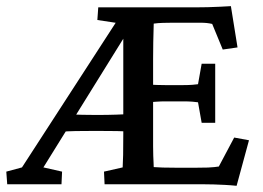

<svg xmlns="http://www.w3.org/2000/svg" viewBox="-39 -597 852 622"><path d="M727.5 4.9Q708 2.9 689.5 2Q670.9 1 654.3 0.5Q637.7 0 622.1 0H299.8L297.9 -41L358.4 -54.7Q359.4 -70.3 359.9 -95.2Q360.4 -120.1 360.4 -164.1V-502.9L389.6 -518.6L101.6 -54.7L162.1 -41L160.2 0H-15.6L-18.6 -41L32.2 -54.7L355.5 -553.7L366.2 -518.6L276.4 -532.2L279.3 -573.2H595.7Q614.3 -573.2 634.3 -573.7Q654.3 -574.2 673.8 -575.2Q693.4 -576.2 709 -577.1L730.5 -443.4L682.6 -436.5L648.4 -519.5Q639.6 -521.5 630.4 -522.5Q621.1 -523.4 609.4 -523.4H520.5Q503.9 -523.4 488.8 -522.9Q473.6 -522.5 459 -520.5Q459 -515.6 458.5 -500Q458 -484.4 457.5 -460.4Q457 -436.5 457 -406.2V-161.1Q457 -140.6 457 -123Q457 -105.5 457.5 -92.3Q458 -79.1 458.5 -69.8Q459 -60.5 459 -55.7Q474.6 -54.7 488.3 -54.2Q502 -53.7 528.3 -53.7H599.6Q622.1 -53.7 634.8 -54.2Q647.5 -54.7 655.3 -55.7Q663.1 -56.6 669.9 -57.6L719.7 -151.4L767.6 -142.6ZM157.2 -169.9 171.9 -227.5Q182.6 -226.6 196.3 -226.1Q210 -225.6 228 -225.1Q246.1 -224.6 272.5 -224.6Q310.5 -224.6 337.9 -225.6Q365.2 -226.6 382.8 -227.5V-170.9Q363.3 -171.9 339.8 -172.4Q316.4 -172.9 272.5 -172.9Q233.4 -172.9 205.6 -172.4Q177.7 -171.9 157.2 -169.9ZM614.3 -199.2 602.5 -265.6Q596.7 -266.6 584.5 -267.6Q572.3 -268.6 554.7 -268.6H496.1Q482.4 -268.6 468.3 -267.6Q454.1 -266.6 440.4 -265.6V-323.2Q454.1 -322.3 468.3 -321.8Q482.4 -321.3 496.1 -321.3H554.7Q572.3 -321.3 584.5 -322.3Q596.7 -323.2 602.5 -324.2L614.3 -390.6H658.2V-199.2Z"/></svg>

Font: Crimson Pro Medium
Style: Regular
Weight: 500
Designer: Jacques Le Bailly
Foundry: Baron von Fonthausen
Version: Version 1.003